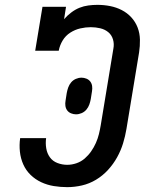

<svg xmlns="http://www.w3.org/2000/svg" viewBox="-20 -763 640 791"><path d="M257 8Q229 8 201.5 3.5Q174 -1 149.5 -12.5Q125 -24 106 -42.5Q87 -61 76 -85.5Q65 -110 62 -138Q59 -166 63 -194H170Q167 -173 170.5 -152Q174 -131 185.5 -115Q197 -99 216.5 -91.5Q236 -84 257 -84Q276 -84 295 -90.5Q314 -97 329 -110Q344 -123 355.5 -139.5Q367 -156 375 -174Q383 -192 387.5 -210.5Q392 -229 395 -247L447 -562Q451 -582 445.5 -600.5Q440 -619 426 -630.5Q412 -642 393 -646.5Q374 -651 354 -651Q333 -651 311 -646Q289 -641 269.5 -628.5Q250 -616 238 -596Q226 -576 222 -554H125L155 -735H252L244 -684Q257 -699 273.5 -711.5Q290 -724 307.5 -731Q325 -738 344 -740.5Q363 -743 381 -743Q408 -743 433.5 -738Q459 -733 481.5 -721.5Q504 -710 521 -691.5Q538 -673 547 -649.5Q556 -626 556.5 -599.5Q557 -573 553 -547L501 -232Q496 -202 487 -172.5Q478 -143 462.5 -115Q447 -87 425 -63Q403 -39 375.5 -22.5Q348 -6 317.5 1Q287 8 257 8ZM293 -292Q283 -292 273 -296Q263 -300 257 -308Q251 -316 249.5 -326.5Q248 -337 250 -348L255 -380Q257 -391 261 -402.5Q265 -414 273 -423.5Q281 -433 292.5 -438Q304 -443 316 -443Q326 -443 336 -439Q346 -435 352 -427Q358 -419 359.5 -408.5Q361 -398 359 -387L354 -355Q352 -344 348 -332.5Q344 -321 336 -311.5Q328 -302 316.5 -297Q305 -292 293 -292Z"/></svg>

Font: Iosevka Etoile SmBdObl
Style: Regular
Weight: 600
Italic angle: -9°
Designer: Belleve Invis
Foundry: Belleve Invis
Version: Version 15.5.2; ttfautohint (v1.8.4)